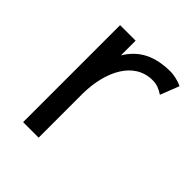

<svg xmlns="http://www.w3.org/2000/svg" viewBox="-145 -575 665 665"><g transform="rotate(45 187.5 -242.5)"><path d="M368 -471C349 -481 322 -485 312 -485C234 -485 183 -459 149 -403V-475H73V0H149V-218C151 -325 196 -420 288 -420C310 -420 323 -413 341 -402Z"/></g></svg>

Font: Mint Spirit
Style: Regular
Weight: 400
Designer: HARENDAL Hirwen
Foundry: Arkandis Digital Foundry.
Version: Version 1.004;FFEdit